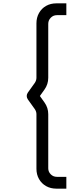

<svg xmlns="http://www.w3.org/2000/svg" viewBox="-20 -908 460 1146"><path d="M316.5 218Q282 218 255 202.8Q228 187.5 212.8 160.5Q197.5 133.5 197.5 99.5V-226.5Q197.5 -241.5 188.5 -255.5L146 -315Q139.5 -325 139.5 -335Q139.5 -345.5 146 -355L188.5 -414.5Q197.5 -429 197.5 -443.5V-769Q197.5 -803 212.8 -830.2Q228 -857.5 255 -872.8Q282 -888 316.5 -888H376V-817.5H319.5Q298 -817.5 283 -802.2Q268 -787 268 -765.5V-443.5Q268 -405 245.5 -373.5L218 -335L245.5 -296.5Q268 -265 268 -226.5V96.5Q268 117.5 283 132.5Q298 147.5 319.5 147.5H376V218Z"/></svg>

Font: CCSD_manrope
Style: Regular
Weight: 400
Designer: Mikhail Sharanda
Foundry: Mikhail Sharanda
Version: Version 4.503